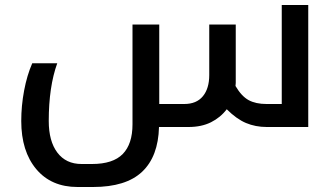

<svg xmlns="http://www.w3.org/2000/svg" viewBox="-20 -508 1338 768"><path d="M1047 0Q1002 0 964 -16Q926 -32 887 -71Q862 -38 824 -19Q786 0 734 0H616Q613 118 548.5 179Q484 240 352 240H290Q185 240 125 168.5Q65 97 65 -24Q65 -85 76.5 -146Q88 -207 109 -255H209Q175 -161 175 -24Q175 57 209.5 102.5Q244 148 306 148H348Q432 148 471 108Q510 68 510 -11V-410H617V-92H717Q766 -92 791.5 -123Q817 -154 817 -208V-410H923V-189Q923 -183 923 -176.5Q923 -170 922 -164Q946 -123 974.5 -107.5Q1003 -92 1046 -92H1107V-488H1213V0Z"/></svg>

Font: Noto Kufi Arabic Medium
Style: Regular
Weight: 500
Designer: Monotype Design Team, David Williams, Khaled Hosny
Foundry: Google LLC
Version: Version 2.109; ttfautohint (v1.8.4.7-5d5b)